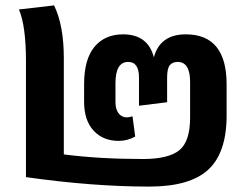

<svg xmlns="http://www.w3.org/2000/svg" viewBox="-20 -674 922 710"><path d="M532 16Q323 16 76 -19V-448Q76 -578 50 -639L180 -654Q216 -580 216 -459V-103Q347 -86 509 -86Q602 -86 642.5 -118Q683 -150 683 -239V-371Q683 -445 637 -445Q618 -445 608 -433Q598 -421 598 -387V-296L494 -283V-387Q494 -445 454 -445Q407 -445 407 -366V-296Q407 -270 418.5 -255Q430 -240 449 -240Q458 -240 470 -244L480 -169Q451 -153 419 -153Q361 -153 326 -191Q291 -229 291 -298V-362Q291 -455 329.5 -501Q368 -547 435 -547Q527 -547 549 -462Q572 -547 667 -547Q818 -547 818 -362V-247Q818 -109 750 -46.5Q682 16 532 16Z"/></svg>

Font: FiraGO SemiBold
Style: Regular
Weight: 600
Designer: bBox Type
Foundry: bBox Type GmbH
Version: Version 1.001;PS 001.001;hotconv 1.0.88;makeotf.lib2.5.64775